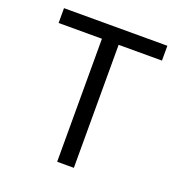

<svg xmlns="http://www.w3.org/2000/svg" viewBox="-131 -839 898 952"><g transform="rotate(20 318.0 -363.5)"><path d="M590.9 -727.3V-649.1H362.2V0H274.1V-649.1H45.5V-727.3Z"/></g></svg>

Font: Interface
Style: Regular
Weight: 400
Designer: Rasmus Andersson
Foundry: rsms
Version: Version 1.8